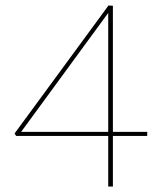

<svg xmlns="http://www.w3.org/2000/svg" viewBox="-20 -679 588 699"><path d="M516 -184H391V0H374V-184H39L33 -193L375 -659L391 -658V-199H516ZM374 -199V-632L57 -199Z"/></svg>

Font: Ysabeau Infant Thin
Style: Regular
Weight: 200
Designer: Christian Thalmann (Catharsis Fonts)
Version: Version 0.003